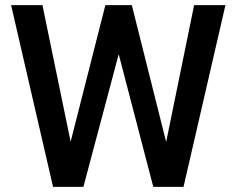

<svg xmlns="http://www.w3.org/2000/svg" viewBox="-20 -731 920 751"><path d="M495.6 -710.9H392.1L256.3 -176.8L146 -710.9H23.4L187.5 0H306.2L444.3 -519L579.6 0H697.8L861.8 -710.9H739.3L629.9 -175.8Z"/></svg>

Font: Shabnam Medium
Style: Regular
Weight: 500
Foundry: DejaVu fonts team - Redesigned by Saber Rastikerdar - Based on Vazir font
Version: Version 5.0.1